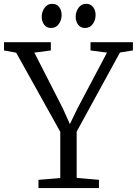

<svg xmlns="http://www.w3.org/2000/svg" viewBox="-30 -958 696 978"><path d="M277 -51V-286.5L52.5 -689.5L-9.5 -701V-743H229V-701L145 -690L290 -406L326 -326L364.5 -405.5L515 -690L431 -701V-743H647V-701L581 -690.5L360.5 -287.5V-52L474 -42V0H166V-42ZM229 -815.5Q208 -815.5 195.2 -832Q182.5 -848.5 182.5 -873Q182.5 -897.5 196.8 -918Q211 -938.5 236 -938.5H237Q258.5 -938.5 271.2 -922Q284 -905.5 284 -881Q284 -856.5 269.8 -836Q255.5 -815.5 230 -815.5ZM402 -815.5Q381 -815.5 368.2 -832Q355.5 -848.5 355.5 -873Q355.5 -897.5 369.8 -918Q384 -938.5 409 -938.5H410Q431.5 -938.5 444.2 -922Q457 -905.5 457 -881Q457 -856.5 442.8 -836Q428.5 -815.5 403 -815.5Z"/></svg>

Font: Merriweather 24pt Light
Style: Regular
Weight: 300
Designer: Eben Sorkin
Foundry: Eben Sorkin
Version: Version 2.100